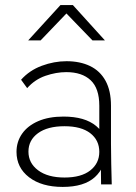

<svg xmlns="http://www.w3.org/2000/svg" viewBox="-20 -726 535 756"><path d="M378 0 376 -165 371 -177V-310Q371 -378 337 -410Q303 -442 241 -442Q201 -442 159 -427.5Q117 -413 87 -379L63 -412Q96 -449 144.5 -467Q193 -485 242 -485Q295 -485 334.5 -466Q374 -447 395.5 -408Q417 -369 417 -310V-160Q417 -120 418 -80.5Q419 -41 420 0ZM227 10Q144 10 94.5 -28Q45 -66 45 -128Q45 -168 67 -199.5Q89 -231 130.5 -249Q172 -267 230 -267Q314 -267 358.5 -230Q403 -193 403 -133H396Q396 -67 353.5 -28.5Q311 10 227 10ZM234 -27Q300 -27 335.5 -55Q371 -83 371 -128Q371 -174 335.5 -201.5Q300 -229 234 -229Q167 -229 129.5 -201.5Q92 -174 92 -129Q92 -84 130 -55.5Q168 -27 234 -27ZM91 -567 218 -706H267L393 -567H344L228 -687H255L140 -567Z"/></svg>

Font: SUSE ExtraLight
Style: Regular
Weight: 250
Designer: Rene Bieder
Foundry: SUSE
Version: Version 1.000